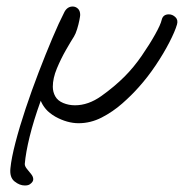

<svg xmlns="http://www.w3.org/2000/svg" viewBox="-20 -405 564 589"><path d="M56 164Q40 164 24.5 151.5Q9 139 12 111Q15 80 27.5 32Q40 -16 58.5 -71.5Q77 -127 98.5 -183Q120 -239 140.5 -287.5Q161 -336 178 -369Q187 -385 203 -385Q212 -385 219 -378.5Q226 -372 226 -359Q226 -356 223.5 -343Q221 -330 216.5 -315.5Q212 -301 207 -293Q198 -279 182.5 -252Q167 -225 154.5 -195Q142 -165 142 -139Q142 -123 149.5 -109.5Q157 -96 174 -89Q191 -82 210 -82Q251 -82 291 -110.5Q331 -139 362 -170Q390 -198 414.5 -233.5Q439 -269 456 -299.5Q473 -330 476 -344Q480 -361 498 -361Q509 -361 518 -352.5Q527 -344 523 -330Q517 -309 499.5 -275Q482 -241 457.5 -204.5Q433 -168 406 -138Q384 -113 355 -87.5Q326 -62 292 -44.5Q258 -27 221 -27Q204 -27 186 -32Q168 -37 150 -47Q131 -58 120.5 -70.5Q110 -83 105 -96Q83 -35 71 14Q59 63 56 98Q56 105 62.5 113Q69 121 75.5 129Q82 137 82 145Q82 153 72 160Q67 164 56 164Z"/></svg>

Font: Grape Nuts
Style: Regular
Weight: 400
Designer: Robert E. Leuschke
Foundry: Robert E. Leuschke
Version: Version 1.010; ttfautohint (v1.8.3)